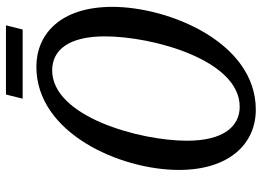

<svg xmlns="http://www.w3.org/2000/svg" viewBox="-137 -730 878 644"><g transform="rotate(-90 302.0 -408.0)"><path d="M293 -771H525L539 -827H307ZM256 11C483 11 601 -282 601 -470C601 -646 508 -725 400 -725C177 -725 54 -443 54 -247C54 -79 141 11 256 11ZM266 -43C201 -43 152 -96 152 -220C152 -379 233 -672 388 -672C456 -672 502 -617 502 -495C502 -335 423 -43 266 -43Z"/></g></svg>

Font: Noto Serif ExtraCondensed
Style: Italic
Weight: 400
Width: 2
Italic angle: -12°
Designer: Monotype Design Team
Foundry: Monotype Imaging Inc.
Version: Version 2.014